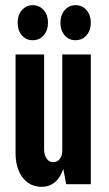

<svg xmlns="http://www.w3.org/2000/svg" viewBox="-20 -710 420 740"><path d="M140 10Q95 10 67.5 -25.5Q40 -61 40 -120V-500H150V-135Q150 -113 159.5 -99Q169 -85 185 -85Q201 -85 210.5 -97.5Q220 -110 220 -130V-500H330V0H235L224 -59Q200 10 140 10ZM106 -690Q132 -690 148.5 -671Q165 -652 165 -623Q165 -593 148.5 -574Q132 -555 106 -555Q80 -555 64 -574Q48 -593 48 -623Q48 -652 64.5 -671Q81 -690 106 -690ZM271 -690Q297 -690 313.5 -671Q330 -652 330 -623Q330 -593 313.5 -574Q297 -555 271 -555Q245 -555 229 -574Q213 -593 213 -623Q213 -652 229.5 -671Q246 -690 271 -690Z"/></svg>

Font: Gully ECD Medium
Style: Regular
Weight: 500
Width: 2
Designer: jaikishan Patel
Foundry: MagicType
Version: Version 1.000;Glyphs 3.2 (3242)